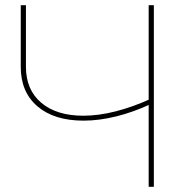

<svg xmlns="http://www.w3.org/2000/svg" viewBox="-20 -720 750 740"><path d="M302 -255Q189 -255 124.5 -310Q60 -365 60 -462V-700H80V-462Q80 -374 139 -324Q198 -274 301 -274Q360 -274 426.5 -291Q493 -308 563 -340L561 -319Q495 -288 428.5 -271.5Q362 -255 302 -255ZM553 0V-700H573V0Z"/></svg>

Font: Montserrat Thin
Style: Regular
Weight: 100
Designer: Julieta Ulanovsky
Foundry: Julieta Ulanovsky
Version: Version 9.000